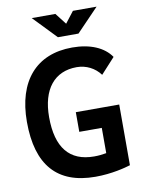

<svg xmlns="http://www.w3.org/2000/svg" viewBox="-98 -965 781 1042"><g transform="rotate(-10 293.0 -444.0)"><path d="M342.8 9.8C433.1 9.8 508.8 -10.7 537.1 -19.5V-354H297.9V-245.6H421.9V-106.4C401.9 -102.5 379.4 -100.1 354.5 -100.1C219.2 -100.1 150.4 -184.1 150.4 -352.5C150.4 -505.9 221.7 -593.8 344.7 -593.8C396.5 -593.8 443.8 -569.8 474.1 -528.8L551.8 -613.8C513.2 -670.4 438.5 -703.1 338.9 -703.1C141.1 -703.1 27.3 -573.2 27.3 -347.7C27.3 -109.4 132.3 9.8 342.8 9.8ZM272.9 -771.5H386.2L508.3 -898.4H377.9L329.6 -835.9L281.2 -898.4H150.9Z"/></g></svg>

Font: Cascadia Mono SemiBold
Style: Regular
Weight: 600
Monospace: yes
Designer: Aaron Bell
Foundry: Saja Typeworks
Version: Version 2404.023